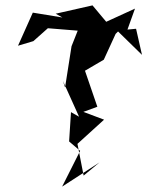

<svg xmlns="http://www.w3.org/2000/svg" viewBox="-20 -656 548 714"><path d="M104 -503 158 -551 269 -542 246 -484 222 -331 214 -355 274 -222 244 -239 237 -130 278 -95 211 38 350 -52 291 -3 268 -121 367 -211 290 -240 342 -259 296 -393 366 -434 410 -530 419 -539 508 -452 486 -549 454 -546 482 -624 375 -575 324 -636 187 -605 212 -591 102 -609 47 -486Z"/></svg>

Font: Charger Distortion
Style: 2It
Weight: 400
Designer: Jasper
Foundry: Cannot Into Space Fonts
Version: Version 0.98